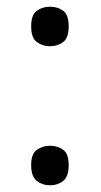

<svg xmlns="http://www.w3.org/2000/svg" viewBox="-20 -546 301 573"><path d="M129 -408Q107 -408 90 -420.5Q73 -433 73 -467Q73 -502 90 -514Q107 -526 129 -526Q152 -526 168.5 -514Q185 -502 185 -467Q185 -433 168.5 -420.5Q152 -408 129 -408ZM129 7Q107 7 90 -6Q73 -19 73 -53Q73 -87 90 -99Q107 -111 129 -111Q152 -111 168.5 -99Q185 -87 185 -53Q185 -19 168.5 -6Q152 7 129 7Z"/></svg>

Font: Noto Serif Gurmukhi
Style: Regular
Weight: 400
Designer: Vaibhav Singh and the Monotype Design Team
Foundry: Monotype Imaging Inc.
Version: Version 2.003